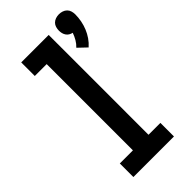

<svg xmlns="http://www.w3.org/2000/svg" viewBox="-242 -824 880 880"><g transform="rotate(-45 197.5 -384.5)"><path d="M331 -565 290 -604Q303 -616 312 -631.5Q321 -647 327 -664Q318 -666 310.5 -670.5Q303 -675 298 -682.5Q293 -690 291 -698.5Q289 -707 289 -716Q289 -726 292 -736.5Q295 -747 302.5 -754.5Q310 -762 320.5 -765.5Q331 -769 342 -769Q353 -769 363.5 -765.5Q374 -762 381.5 -754.5Q389 -747 392 -736.5Q395 -726 395 -716Q395 -695 391 -674Q387 -653 379 -633.5Q371 -614 359 -596.5Q347 -579 331 -565ZM56 0V-88H141V-647H64V-735H242V-88H319V0Z"/></g></svg>

Font: Iosevka Custom Semibold
Style: Regular
Weight: 600
Designer: Belleve Invis
Foundry: Belleve Invis
Version: Version 27.0.2; ttfautohint (v1.8.4)